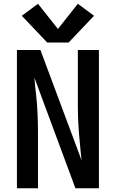

<svg xmlns="http://www.w3.org/2000/svg" viewBox="-20 -1001 616 1021"><path d="M70 0H182V-294Q182 -342 180 -390.5Q178 -439 173 -487L167 -542Q166 -553 165 -564.5Q164 -576 163 -588L381 0H506V-735H394V-441Q394 -393 396.5 -344.5Q399 -296 404 -248L409 -193Q410 -182 411.5 -170.5Q413 -159 414 -148L195 -735H70ZM345 -775 480 -917 394 -981 288 -847 182 -981 96 -917 231 -775Z"/></svg>

Font: Iosevka Sparkle Semibold
Style: Regular
Weight: 600
Designer: Belleve Invis
Foundry: Belleve Invis
Version: Version 4.5.0; ttfautohint (v1.8.3)